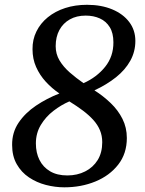

<svg xmlns="http://www.w3.org/2000/svg" viewBox="-20 -771 605 800"><path d="M248 9.5Q209.5 9.5 171 -0.5Q132.5 -10.5 100.8 -31.8Q69 -53 49.8 -86.8Q30.5 -120.5 30.5 -167Q30 -219 57.5 -259.8Q85 -300.5 130 -330.8Q175 -361 227.5 -381.5Q196.5 -402.5 171 -430.2Q145.5 -458 130.5 -491.8Q115.5 -525.5 115.5 -566Q115 -606 131.8 -640Q148.5 -674 179.2 -699Q210 -724 251.5 -737.5Q293 -751 342.5 -751Q402 -751 447.5 -732Q493 -713 518.5 -679.2Q544 -645.5 544 -600.5Q544 -556 523 -518Q502 -480 463.5 -449.2Q425 -418.5 373.5 -394.5Q410.5 -371 441.2 -341.5Q472 -312 490.2 -275.8Q508.5 -239.5 508.5 -196Q508.5 -131 472.5 -85Q436.5 -39 377.5 -14.8Q318.5 9.5 248 9.5ZM328 -424.5Q383 -449 418 -492.5Q453 -536 452.5 -595Q452.5 -633.5 437.2 -658Q422 -682.5 396 -694.2Q370 -706 337 -706Q299 -706 271 -690.2Q243 -674.5 227.5 -646Q212 -617.5 212 -578.5Q212 -546 228 -519.2Q244 -492.5 270.5 -469.2Q297 -446 328 -424.5ZM260.5 -40Q302 -40 335 -56.8Q368 -73.5 387 -104.2Q406 -135 406 -178.5Q406 -205.5 396.5 -228.2Q387 -251 369 -271Q351 -291 325.8 -310Q300.5 -329 269 -348.5Q235 -334 202.8 -309.2Q170.5 -284.5 150 -250.2Q129.5 -216 129.5 -173.5Q129.5 -134.5 144.5 -104.5Q159.5 -74.5 188.8 -57.2Q218 -40 260.5 -40Z"/></svg>

Font: Merriweather Light 18pt
Style: Italic
Weight: 400
Italic angle: -7.8°
Version: Version 2.101